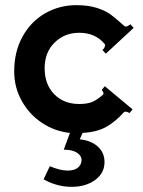

<svg xmlns="http://www.w3.org/2000/svg" viewBox="-20 -495 553 744"><path d="M386 -161 494 -71 482 -57Q466 -66 460 -60Q427 -23 391 -3Q355 17 300 20L289 45Q332 49 358.5 72.5Q385 96 385 133Q385 176 348.5 202.5Q312 229 258 229Q201 229 149 200L173 149Q213 166 242 166Q268 166 282 154.5Q296 143 296 125Q296 108 278 96.5Q260 85 227 85L251 20Q192 14 142.5 -19Q93 -52 64 -104.5Q35 -157 35 -218Q35 -295 67.5 -353.5Q100 -412 155 -443.5Q210 -475 276 -475Q323 -475 356.5 -464Q390 -453 410.5 -437.5Q431 -422 462 -394Q464 -392 467 -392Q471 -392 476.5 -395Q482 -398 485 -401L498 -387L390 -287L377 -301Q382 -305 385.5 -312.5Q389 -320 386 -324Q350 -368 287 -368Q230 -368 191.5 -330Q153 -292 153 -231Q153 -168 190 -130Q227 -92 287 -92Q317 -92 336 -99.5Q355 -107 379 -128Q381 -130 381 -133Q381 -139 374 -146Z"/></svg>

Font: Aoboshi One
Style: Regular
Weight: 400
Designer: IKIMOJI
Foundry: Natsumi Matsuba
Version: Version 1.000; ttfautohint (v1.8.3)